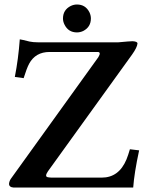

<svg xmlns="http://www.w3.org/2000/svg" viewBox="-20 -833 664 853"><path d="M259.8 -751Q259.8 -789.1 294.4 -806.6Q308.1 -813 321.8 -813Q359.9 -813 377.4 -778.3Q383.8 -764.6 383.8 -751Q383.8 -712.9 349.6 -695.3Q335.9 -689 321.8 -689Q283.7 -689 266.6 -723.6Q259.8 -736.8 259.8 -751ZM571.8 0H39.1Q21 -1.5 20 -15.1Q21 -27.8 27.8 -38.1L417 -579.1Q430.2 -601.1 415 -602.1H200.2Q137.7 -602.1 109.4 -549.8Q98.6 -529.3 85 -485.8L45.9 -491.2Q61.5 -570.8 67.9 -658.2Q74.7 -657.7 111.3 -648.4Q127.4 -645 148.9 -645H505.9Q557.6 -649.9 568.8 -649.9Q590.3 -648.9 590.8 -640.1Q589.8 -623 566.9 -590.8L192.9 -71.8Q177.7 -49.3 191.4 -45.9Q198.2 -44.4 209 -43.9H432.1Q508.3 -43.9 542 -125Q549.8 -144.5 557.1 -169.9L598.1 -165Q576.2 -63 571.8 0Z"/></svg>

Font: Linux Libertine O
Style: Semibold
Weight: 700
Designer: Philipp H. Poll
Foundry: Philipp H. Poll
Version: Version 5.0.0